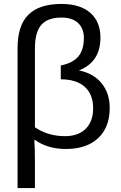

<svg xmlns="http://www.w3.org/2000/svg" viewBox="-20 -745 615 973"><path d="M536 -198Q536 -100 477.5 -45Q419 10 313 10Q222 10 157 -36H154Q157 20 157 63V208H69V-501Q69 -616 124 -670.5Q179 -725 291 -725Q386 -725 437.5 -680Q489 -635 489 -554Q489 -431 380 -388Q453 -374 494.5 -323.5Q536 -273 536 -198ZM157 -499V-100Q223 -55 309 -55Q377 -55 414.5 -92.5Q452 -130 452 -196Q452 -267 409.5 -305Q367 -343 288 -343V-413Q350 -426 377.5 -459.5Q405 -493 405 -553Q405 -601 375.5 -628.5Q346 -656 292 -656Q221 -656 189 -618.5Q157 -581 157 -499Z"/></svg>

Font: Libra Sans
Style: Regular
Weight: 400
Foundry: Context Ltd
Version: Version 1.002